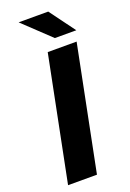

<svg xmlns="http://www.w3.org/2000/svg" viewBox="-169 -959 689 1018"><g transform="rotate(-20 175.5 -450.5)"><path d="M169 -700H332L192 0H29ZM78 -901H245L351 -757H230Z"/></g></svg>

Font: Idrija
Style: Bold Italic
Weight: 700
Italic angle: -11.3°
Designer: Julieta Ulanovsky
Foundry: Julieta Ulanovsky
Version: Version 7.200